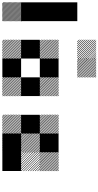

<svg xmlns="http://www.w3.org/2000/svg" viewBox="395 -1271 876 1708"><g transform="rotate(90 833.0 -417.0)"><path d="M167.5 -165.8 165.8 -167.5H167.5ZM167.5 -155 155 -167.5H160.8L167.5 -160.8ZM167.5 -144.2 144.2 -167.5H150L167.5 -150ZM167.5 -133.3 133.3 -167.5H139.2L167.5 -139.2ZM167.5 -122.5 122.5 -167.5H128.3L167.5 -128.3ZM167.5 -111.7 111.7 -167.5H117.5L167.5 -117.5ZM167.5 -100.8 100.8 -167.5H106.7L167.5 -106.7ZM167.5 -90 90 -167.5H95.8L167.5 -95.8ZM167.5 -79.2 79.2 -167.5H85L167.5 -85ZM167.5 -68.3 68.3 -167.5H74.2L167.5 -74.2ZM167.5 -57.5 57.5 -167.5H63.3L167.5 -63.3ZM167.5 -46.7 46.7 -167.5H52.5L167.5 -52.5ZM167.5 -35.8 35.8 -167.5H41.7L167.5 -41.7ZM167.5 -25 25 -167.5H30.8L167.5 -30.8ZM167.5 -14.2 14.2 -167.5H20L167.5 -20ZM167.5 -3.3 3.3 -167.5H9.2L167.5 -9.2ZM160.8 0.8 -0.8 -160.8V-166.7L166.7 0.8ZM150 0.8 -0.8 -150V-155.8L155.8 0.8ZM139.2 0.8 -0.8 -139.2V-145L145 0.8ZM128.3 0.8 -0.8 -128.3V-134.2L134.2 0.8ZM117.5 0.8 -0.8 -117.5V-123.3L123.3 0.8ZM106.7 0.8 -0.8 -106.7V-112.5L112.5 0.8ZM95.8 0.8 -0.8 -95.8V-101.7L101.7 0.8ZM85 0.8 -0.8 -85V-90.8L90.8 0.8ZM74.2 0.8 -0.8 -74.2V-80L80 0.8ZM63.3 0.8 -0.8 -63.3V-69.2L69.2 0.8ZM52.5 0.8 -0.8 -52.5V-58.3L58.3 0.8ZM41.7 0.8 -0.8 -41.7V-47.5L47.5 0.8ZM30.8 0.8 -0.8 -30.8V-36.7L36.7 0.8ZM20 0.8 -0.8 -20V-25.8L25.8 0.8ZM9.2 0.8 -0.8 -9.2V-15L15 0.8ZM167.5 -167.5H171.7L167.5 -171.7ZM0 -333.3H166.7V-166.7H0ZM0 -500H166.7V-166.7H0ZM0 -666.7H166.7V-333.3H0Z M834.2 -155.8 822.5 -167.5H828.3L834.2 -161.7ZM834.2 -141.7 808.3 -167.5H814.2L834.2 -147.5ZM834.2 -127.5 794.2 -167.5H800L834.2 -133.3ZM834.2 -113.3 780 -167.5H785.8L834.2 -119.2ZM834.2 -99.2 765.8 -167.5H771.7L834.2 -105ZM834.2 -85 751.7 -167.5H757.5L834.2 -90.8ZM834.2 -70.8 737.5 -167.5H743.3L834.2 -76.7ZM834.2 -56.7 723.3 -167.5H729.2L834.2 -62.5ZM834.2 -42.5 709.2 -167.5H715L834.2 -48.3ZM834.2 -28.3 695 -167.5H700.8L834.2 -34.2ZM834.2 -14.2 680.8 -167.5H686.7L834.2 -20ZM834.2 0 666.7 -167.5H672.5L834.2 -5.8ZM820.8 0.8 665.8 -154.2V-160L826.7 0.8ZM806.7 0.8 665.8 -140V-145.8L812.5 0.8ZM792.5 0.8 665.8 -125.8V-131.7L798.3 0.8ZM778.3 0.8 665.8 -111.7V-117.5L784.2 0.8ZM763.3 0.8 665.8 -96.7V-103.3L770 0.8ZM750 0.8 665.8 -83.3V-89.2L755.8 0.8ZM735.8 0.8 665.8 -69.2V-75L741.7 0.8ZM721.7 0.8 665.8 -55V-60.8L727.5 0.8ZM707.5 0.8 665.8 -40.8V-46.7L713.3 0.8ZM693.3 0.8 665.8 -26.7V-32.5L699.2 0.8ZM679.2 0.8 665.8 -12.5V-18.3L685 0.8ZM500.8 -155.8 489.2 -167.5H495L500.8 -161.7ZM500.8 -141.7 475 -167.5H480.8L500.8 -147.5ZM500.8 -127.5 460.8 -167.5H466.7L500.8 -133.3ZM500.8 -113.3 446.7 -167.5H452.5L500.8 -119.2ZM500.8 -99.2 432.5 -167.5H438.3L500.8 -105ZM500.8 -85 418.3 -167.5H424.2L500.8 -90.8ZM500.8 -70.8 404.2 -167.5H410L500.8 -76.7ZM500.8 -56.7 390 -167.5H395.8L500.8 -62.5ZM500.8 -42.5 375.8 -167.5H381.7L500.8 -48.3ZM500.8 -28.3 361.7 -167.5H367.5L500.8 -34.2ZM500.8 -14.2 347.5 -167.5H353.3L500.8 -20ZM500.8 0 333.3 -167.5H339.2L500.8 -5.8ZM487.5 0.8 332.5 -154.2V-160L493.3 0.8ZM473.3 0.8 332.5 -140V-145.8L479.2 0.8ZM459.2 0.8 332.5 -125.8V-131.7L465 0.8ZM445 0.8 332.5 -111.7V-117.5L450.8 0.8ZM430 0.8 332.5 -96.7V-103.3L436.7 0.8ZM416.7 0.8 332.5 -83.3V-89.2L422.5 0.8ZM402.5 0.8 332.5 -69.2V-75L408.3 0.8ZM388.3 0.8 332.5 -55V-60.8L394.2 0.8ZM374.2 0.8 332.5 -40.8V-46.7L380 0.8ZM360 0.8 332.5 -26.7V-32.5L365.8 0.8ZM345.8 0.8 332.5 -12.5V-18.3L351.7 0.8ZM834.2 -489.2 822.5 -500.8H828.3L834.2 -495ZM834.2 -475 808.3 -500.8H814.2L834.2 -480.8ZM834.2 -460.8 794.2 -500.8H800L834.2 -466.7ZM834.2 -446.7 780 -500.8H785.8L834.2 -452.5ZM834.2 -432.5 765.8 -500.8H771.7L834.2 -438.3ZM834.2 -418.3 751.7 -500.8H757.5L834.2 -424.2ZM834.2 -404.2 737.5 -500.8H743.3L834.2 -410ZM834.2 -390 723.3 -500.8H729.2L834.2 -395.8ZM834.2 -375.8 709.2 -500.8H715L834.2 -381.7ZM834.2 -361.7 695 -500.8H700.8L834.2 -367.5ZM834.2 -347.5 680.8 -500.8H686.7L834.2 -353.3ZM834.2 -333.3 666.7 -500.8H672.5L834.2 -339.2ZM820.8 -332.5 665.8 -487.5V-493.3L826.7 -332.5ZM806.7 -332.5 665.8 -473.3V-479.2L812.5 -332.5ZM792.5 -332.5 665.8 -459.2V-465L798.3 -332.5ZM778.3 -332.5 665.8 -445V-450.8L784.2 -332.5ZM763.3 -332.5 665.8 -430V-436.7L770 -332.5ZM750 -332.5 665.8 -416.7V-422.5L755.8 -332.5ZM735.8 -332.5 665.8 -402.5V-408.3L741.7 -332.5ZM721.7 -332.5 665.8 -388.3V-394.2L727.5 -332.5ZM707.5 -332.5 665.8 -374.2V-380L713.3 -332.5ZM693.3 -332.5 665.8 -360V-365.8L699.2 -332.5ZM679.2 -332.5 665.8 -345.8V-351.7L685 -332.5ZM500.8 -489.2 489.2 -500.8H495L500.8 -495ZM500.8 -475 475 -500.8H480.8L500.8 -480.8ZM500.8 -460.8 460.8 -500.8H466.7L500.8 -466.7ZM500.8 -446.7 446.7 -500.8H452.5L500.8 -452.5ZM500.8 -432.5 432.5 -500.8H438.3L500.8 -438.3ZM500.8 -418.3 418.3 -500.8H424.2L500.8 -424.2ZM500.8 -404.2 404.2 -500.8H410L500.8 -410ZM500.8 -390 390 -500.8H395.8L500.8 -395.8ZM500.8 -375.8 375.8 -500.8H381.7L500.8 -381.7ZM500.8 -361.7 361.7 -500.8H367.5L500.8 -367.5ZM500.8 -347.5 347.5 -500.8H353.3L500.8 -353.3ZM500.8 -333.3 333.3 -500.8H339.2L500.8 -339.2ZM487.5 -332.5 332.5 -487.5V-493.3L493.3 -332.5ZM473.3 -332.5 332.5 -473.3V-479.2L479.2 -332.5ZM459.2 -332.5 332.5 -459.2V-465L465 -332.5ZM445 -332.5 332.5 -445V-450.8L450.8 -332.5ZM430 -332.5 332.5 -430V-436.7L436.7 -332.5ZM416.7 -332.5 332.5 -416.7V-422.5L422.5 -332.5ZM402.5 -332.5 332.5 -402.5V-408.3L408.3 -332.5ZM388.3 -332.5 332.5 -388.3V-394.2L394.2 -332.5ZM374.2 -332.5 332.5 -374.2V-380L380 -332.5ZM360 -332.5 332.5 -360V-365.8L365.8 -332.5ZM345.8 -332.5 332.5 -345.8V-351.7L351.7 -332.5ZM667.5 -822.5 655.8 -834.2H661.7L667.5 -828.3ZM667.5 -808.3 641.7 -834.2H647.5L667.5 -814.2ZM667.5 -794.2 627.5 -834.2H633.3L667.5 -800ZM667.5 -780 613.3 -834.2H619.2L667.5 -785.8ZM667.5 -765.8 599.2 -834.2H605L667.5 -771.7ZM667.5 -751.7 585 -834.2H590.8L667.5 -757.5ZM667.5 -737.5 570.8 -834.2H576.7L667.5 -743.3ZM667.5 -723.3 556.7 -834.2H562.5L667.5 -729.2ZM667.5 -709.2 542.5 -834.2H548.3L667.5 -715ZM667.5 -695 528.3 -834.2H534.2L667.5 -700.8ZM667.5 -680.8 514.2 -834.2H520L667.5 -686.7ZM667.5 -666.7 500 -834.2H505.8L667.5 -672.5ZM654.2 -665.8 499.2 -820.8V-826.7L660 -665.8ZM640 -665.8 499.2 -806.7V-812.5L645.8 -665.8ZM625.8 -665.8 499.2 -792.5V-798.3L631.7 -665.8ZM611.7 -665.8 499.2 -778.3V-784.2L617.5 -665.8ZM596.7 -665.8 499.2 -763.3V-770L603.3 -665.8ZM583.3 -665.8 499.2 -750V-755.8L589.2 -665.8ZM569.2 -665.8 499.2 -735.8V-741.7L575 -665.8ZM555 -665.8 499.2 -721.7V-727.5L560.8 -665.8ZM540.8 -665.8 499.2 -707.5V-713.3L546.7 -665.8ZM526.7 -665.8 499.2 -693.3V-699.2L532.5 -665.8ZM512.5 -665.8 499.2 -679.2V-685L518.3 -665.8ZM500.8 -829.2 495.8 -834.2H500.8ZM500.8 -811.7 478.3 -834.2H484.2L500.8 -817.5ZM500.8 -794.2 460.8 -834.2H466.7L500.8 -800ZM500.8 -776.7 443.3 -834.2H449.2L500.8 -782.5ZM500.8 -759.2 425.8 -834.2H430.8L500.8 -764.2ZM500.8 -741.7 408.3 -834.2H414.2L500.8 -747.5ZM500.8 -724.2 390.8 -834.2H396.7L500.8 -730ZM500.8 -706.7 373.3 -834.2H379.2L500.8 -712.5ZM500.8 -689.2 355.8 -834.2H361.7L500.8 -695ZM500.8 -671.7 338.3 -834.2H344.2L500.8 -677.5ZM489.2 -665.8 332.5 -822.5V-828.3L495 -665.8ZM471.7 -665.8 332.5 -805V-810.8L477.5 -665.8ZM454.2 -665.8 332.5 -787.5V-793.3L460 -665.8ZM436.7 -665.8 332.5 -770V-775.8L442.5 -665.8ZM419.2 -665.8 332.5 -752.5V-758.3L425 -665.8ZM401.7 -665.8 332.5 -735V-740.8L407.5 -665.8ZM384.2 -665.8 332.5 -717.5V-723.3L390 -665.8ZM366.7 -665.8 332.5 -700V-705.8L372.5 -665.8ZM349.2 -665.8 332.5 -682.5V-688.3L355 -665.8ZM500.8 -834.2H501.7L500.8 -835ZM500 -166.7H666.7V0H500ZM666.7 -333.3H833.3V-166.7H666.7ZM333.3 -333.3H500V-166.7H333.3ZM500 -500H666.7V-333.3H500Z M1333.3 -166.7H1500V0H1333.3ZM1166.7 -166.7H1333.3V0H1166.7ZM1167.5 -155.8 1155.8 -167.5H1161.7L1167.5 -161.7ZM1167.5 -141.7 1141.7 -167.5H1147.5L1167.5 -147.5ZM1167.5 -127.5 1127.5 -167.5H1133.3L1167.5 -133.3ZM1167.5 -113.3 1113.3 -167.5H1119.2L1167.5 -119.2ZM1167.5 -99.2 1099.2 -167.5H1105L1167.5 -105ZM1167.5 -85 1085 -167.5H1090.8L1167.5 -90.8ZM1167.5 -70.8 1070.8 -167.5H1076.7L1167.5 -76.7ZM1167.5 -56.7 1056.7 -167.5H1062.5L1167.5 -62.5ZM1167.5 -42.5 1042.5 -167.5H1048.3L1167.5 -48.3ZM1167.5 -28.3 1028.3 -167.5H1034.2L1167.5 -34.2ZM1167.5 -14.2 1014.2 -167.5H1020L1167.5 -20ZM1167.5 0 1000 -167.5H1005.8L1167.5 -5.8ZM1154.2 0.8 999.2 -154.2V-160L1160 0.8ZM1140 0.8 999.2 -140V-145.8L1145.8 0.8ZM1125.8 0.8 999.2 -125.8V-131.7L1131.7 0.8ZM1111.7 0.8 999.2 -111.7V-117.5L1117.5 0.8ZM1096.7 0.8 999.2 -96.7V-103.3L1103.3 0.8ZM1083.3 0.8 999.2 -83.3V-89.2L1089.2 0.8ZM1069.2 0.8 999.2 -69.2V-75L1075 0.8ZM1055 0.8 999.2 -55V-60.8L1060.8 0.8ZM1040.8 0.8 999.2 -40.8V-46.7L1046.7 0.8ZM1026.7 0.8 999.2 -26.7V-32.5L1032.5 0.8ZM1012.5 0.8 999.2 -12.5V-18.3L1018.3 0.8ZM1334.2 -163.3 1330 -167.5H1334.2ZM1334.2 -142.5 1309.2 -167.5H1315L1334.2 -148.3ZM1334.2 -121.7 1288.3 -167.5H1294.2L1334.2 -127.5ZM1334.2 -100.8 1267.5 -167.5H1273.3L1334.2 -106.7ZM1334.2 -80 1246.7 -167.5H1252.5L1334.2 -85.8ZM1334.2 -59.2 1225.8 -167.5H1231.7L1334.2 -65ZM1334.2 -38.3 1205 -167.5H1210L1334.2 -43.3ZM1334.2 -17.5 1184.2 -167.5H1190L1334.2 -23.3ZM1331.7 0.8 1165.8 -165 1169.2 -167.5 1334.2 -2.5ZM1310.8 0.8 1165.8 -144.2V-150L1316.7 0.8ZM1290 0.8 1165.8 -123.3V-129.2L1295.8 0.8ZM1269.2 0.8 1165.8 -102.5V-108.3L1275 0.8ZM1248.3 0.8 1165.8 -81.7V-86.7L1253.3 0.8ZM1227.5 0.8 1165.8 -60.8V-66.7L1233.3 0.8ZM1206.7 0.8 1165.8 -40V-45.8L1212.5 0.8ZM1185.8 0.8 1165.8 -19.2V-25L1191.7 0.8ZM1334.2 -167.5H1335.8L1334.2 -169.2ZM1167.5 -155.8 1155.8 -167.5H1161.7L1167.5 -161.7ZM1167.5 -141.7 1141.7 -167.5H1147.5L1167.5 -147.5ZM1167.5 -127.5 1127.5 -167.5H1133.3L1167.5 -133.3ZM1167.5 -113.3 1113.3 -167.5H1119.2L1167.5 -119.2ZM1167.5 -99.2 1099.2 -167.5H1105L1167.5 -105ZM1167.5 -85 1085 -167.5H1090.8L1167.5 -90.8ZM1167.5 -70.8 1070.8 -167.5H1076.7L1167.5 -76.7ZM1167.5 -56.7 1056.7 -167.5H1062.5L1167.5 -62.5ZM1167.5 -42.5 1042.5 -167.5H1048.3L1167.5 -48.3ZM1167.5 -28.3 1028.3 -167.5H1034.2L1167.5 -34.2ZM1167.5 -14.2 1014.2 -167.5H1020L1167.5 -20ZM1167.5 0 1000 -167.5H1005.8L1167.5 -5.8ZM1154.2 0.8 999.2 -154.2V-160L1160 0.8ZM1140 0.8 999.2 -140V-145.8L1145.8 0.8ZM1125.8 0.8 999.2 -125.8V-131.7L1131.7 0.8ZM1111.7 0.8 999.2 -111.7V-117.5L1117.5 0.8ZM1096.7 0.8 999.2 -96.7V-103.3L1103.3 0.8ZM1083.3 0.8 999.2 -83.3V-89.2L1089.2 0.8ZM1069.2 0.8 999.2 -69.2V-75L1075 0.8ZM1055 0.8 999.2 -55V-60.8L1060.8 0.8ZM1040.8 0.8 999.2 -40.8V-46.7L1046.7 0.8ZM1026.7 0.8 999.2 -26.7V-32.5L1032.5 0.8ZM1012.5 0.8 999.2 -12.5V-18.3L1018.3 0.8ZM1500.8 -330 1496.7 -334.2H1500.8ZM1500.8 -309.2 1475.8 -334.2H1481.7L1500.8 -315ZM1500.8 -288.3 1455 -334.2H1460.8L1500.8 -294.2ZM1500.8 -267.5 1434.2 -334.2H1440L1500.8 -273.3ZM1500.8 -246.7 1413.3 -334.2H1419.2L1500.8 -252.5ZM1500.8 -225.8 1392.5 -334.2H1398.3L1500.8 -231.7ZM1500.8 -205 1371.7 -334.2H1376.7L1500.8 -210ZM1500.8 -184.2 1350.8 -334.2H1356.7L1500.8 -190ZM1498.3 -165.8 1332.5 -331.7 1335.8 -334.2 1500.8 -169.2ZM1477.5 -165.8 1332.5 -310.8V-316.7L1483.3 -165.8ZM1456.7 -165.8 1332.5 -290V-295.8L1462.5 -165.8ZM1435.8 -165.8 1332.5 -269.2V-275L1441.7 -165.8ZM1415 -165.8 1332.5 -248.3V-253.3L1420 -165.8ZM1394.2 -165.8 1332.5 -227.5V-233.3L1400 -165.8ZM1373.3 -165.8 1332.5 -206.7V-212.5L1379.2 -165.8ZM1352.5 -165.8 1332.5 -185.8V-191.7L1358.3 -165.8ZM1500.8 -334.2H1502.5L1500.8 -335.8ZM1334.2 -322.5 1322.5 -334.2H1328.3L1334.2 -328.3ZM1334.2 -308.3 1308.3 -334.2H1314.2L1334.2 -314.2ZM1334.2 -294.2 1294.2 -334.2H1300L1334.2 -300ZM1334.2 -280 1280 -334.2H1285.8L1334.2 -285.8ZM1334.2 -265.8 1265.8 -334.2H1271.7L1334.2 -271.7ZM1334.2 -251.7 1251.7 -334.2H1257.5L1334.2 -257.5ZM1334.2 -237.5 1237.5 -334.2H1243.3L1334.2 -243.3ZM1334.2 -223.3 1223.3 -334.2H1229.2L1334.2 -229.2ZM1334.2 -209.2 1209.2 -334.2H1215L1334.2 -215ZM1334.2 -195 1195 -334.2H1200.8L1334.2 -200.8ZM1334.2 -180.8 1180.8 -334.2H1186.7L1334.2 -186.7ZM1334.2 -166.7 1166.7 -334.2H1172.5L1334.2 -172.5ZM1320.8 -165.8 1165.8 -320.8V-326.7L1326.7 -165.8ZM1306.7 -165.8 1165.8 -306.7V-312.5L1312.5 -165.8ZM1292.5 -165.8 1165.8 -292.5V-298.3L1298.3 -165.8ZM1278.3 -165.8 1165.8 -278.3V-284.2L1284.2 -165.8ZM1263.3 -165.8 1165.8 -263.3V-270L1270 -165.8ZM1250 -165.8 1165.8 -250V-255.8L1255.8 -165.8ZM1235.8 -165.8 1165.8 -235.8V-241.7L1241.7 -165.8ZM1221.7 -165.8 1165.8 -221.7V-227.5L1227.5 -165.8ZM1207.5 -165.8 1165.8 -207.5V-213.3L1213.3 -165.8ZM1193.3 -165.8 1165.8 -193.3V-199.2L1199.2 -165.8ZM1179.2 -165.8 1165.8 -179.2V-185L1185 -165.8ZM1500.8 -489.2 1489.2 -500.8H1495L1500.8 -495ZM1500.8 -475 1475 -500.8H1480.8L1500.8 -480.8ZM1500.8 -460.8 1460.8 -500.8H1466.7L1500.8 -466.7ZM1500.8 -446.7 1446.7 -500.8H1452.5L1500.8 -452.5ZM1500.8 -432.5 1432.5 -500.8H1438.3L1500.8 -438.3ZM1500.8 -418.3 1418.3 -500.8H1424.2L1500.8 -424.2ZM1500.8 -404.2 1404.2 -500.8H1410L1500.8 -410ZM1500.8 -390 1390 -500.8H1395.8L1500.8 -395.8ZM1500.8 -375.8 1375.8 -500.8H1381.7L1500.8 -381.7ZM1500.8 -361.7 1361.7 -500.8H1367.5L1500.8 -367.5ZM1500.8 -347.5 1347.5 -500.8H1353.3L1500.8 -353.3ZM1500.8 -333.3 1333.3 -500.8H1339.2L1500.8 -339.2ZM1487.5 -332.5 1332.5 -487.5V-493.3L1493.3 -332.5ZM1473.3 -332.5 1332.5 -473.3V-479.2L1479.2 -332.5ZM1459.2 -332.5 1332.5 -459.2V-465L1465 -332.5ZM1445 -332.5 1332.5 -445V-450.8L1450.8 -332.5ZM1430 -332.5 1332.5 -430V-436.7L1436.7 -332.5ZM1416.7 -332.5 1332.5 -416.7V-422.5L1422.5 -332.5ZM1402.5 -332.5 1332.5 -402.5V-408.3L1408.3 -332.5ZM1388.3 -332.5 1332.5 -388.3V-394.2L1394.2 -332.5ZM1374.2 -332.5 1332.5 -374.2V-380L1380 -332.5ZM1360 -332.5 1332.5 -360V-365.8L1365.8 -332.5ZM1345.8 -332.5 1332.5 -345.8V-351.7L1351.7 -332.5ZM1167.5 -489.2 1155.8 -500.8H1161.7L1167.5 -495ZM1167.5 -475 1141.7 -500.8H1147.5L1167.5 -480.8ZM1167.5 -460.8 1127.5 -500.8H1133.3L1167.5 -466.7ZM1167.5 -446.7 1113.3 -500.8H1119.2L1167.5 -452.5ZM1167.5 -432.5 1099.2 -500.8H1105L1167.5 -438.3ZM1167.5 -418.3 1085 -500.8H1090.8L1167.5 -424.2ZM1167.5 -404.2 1070.8 -500.8H1076.7L1167.5 -410ZM1167.5 -390 1056.7 -500.8H1062.5L1167.5 -395.8ZM1167.5 -375.8 1042.5 -500.8H1048.3L1167.5 -381.7ZM1167.5 -361.7 1028.3 -500.8H1034.2L1167.5 -367.5ZM1167.5 -347.5 1014.2 -500.8H1020L1167.5 -353.3ZM1167.5 -333.3 1000 -500.8H1005.8L1167.5 -339.2ZM1154.2 -332.5 999.2 -487.5V-493.3L1160 -332.5ZM1140 -332.5 999.2 -473.3V-479.2L1145.8 -332.5ZM1125.8 -332.5 999.2 -459.2V-465L1131.7 -332.5ZM1111.7 -332.5 999.2 -445V-450.8L1117.5 -332.5ZM1096.7 -332.5 999.2 -430V-436.7L1103.3 -332.5ZM1083.3 -332.5 999.2 -416.7V-422.5L1089.2 -332.5ZM1069.2 -332.5 999.2 -402.5V-408.3L1075 -332.5ZM1055 -332.5 999.2 -388.3V-394.2L1060.8 -332.5ZM1040.8 -332.5 999.2 -374.2V-380L1046.7 -332.5ZM1026.7 -332.5 999.2 -360V-365.8L1032.5 -332.5ZM1012.5 -332.5 999.2 -345.8V-351.7L1018.3 -332.5ZM1000 -333.3H1166.7V-166.7H1000ZM1166.7 -500H1333.3V-333.3H1166.7Z"/></g></svg>

Font: 0xA000-Pixelated
Style: Pixelated
Weight: 400
Version: Version 0.1